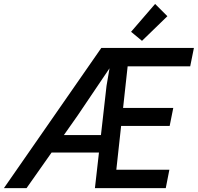

<svg xmlns="http://www.w3.org/2000/svg" viewBox="-71 -966 1016 986"><path d="M-50.8 0 449.2 -719.7H522.5L506.8 -615.7H491.7L327.6 -372.6L65.4 0ZM167 -182.6 183.6 -272.5H519L509.8 -182.6ZM416.5 0 476.1 -525.4 509.3 -719.7H924.8L905.8 -625.5H584.5L526.4 -94.2H798.8L780.3 0ZM539.1 -319.3 550.8 -411.6H818.8L800.3 -319.3ZM658.2 -756.3 602.1 -802.7 725.6 -945.8 788.6 -882.8Z"/></svg>

Font: Reddit Sans Medium
Style: Italic
Weight: 500
Italic angle: -11.25°
Designer: Stephen Hutchings
Version: Version 1.013